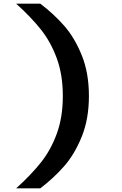

<svg xmlns="http://www.w3.org/2000/svg" viewBox="-20 -821 660 1041"><path d="M67.7 -801H198.4Q270.6 -746.5 327.5 -681.9Q384.4 -617.3 423.2 -521.5Q462.1 -425.6 462.1 -300.5Q462.1 -175.9 423.2 -80Q384.4 15.8 327.3 80.7Q270.2 145.6 198.4 200H67.7Q148.8 126.8 202.3 59.3Q255.8 -8.2 288.2 -97Q320.6 -185.8 320.6 -300.5Q320.6 -415.2 288.2 -504Q255.8 -592.8 202.3 -660.3Q148.8 -727.8 67.7 -801Z"/></svg>

Font: Monaspace Krypton Var
Style: Regular
Weight: 400
Designer: Riley Cran and the Lettermatic Team
Version: Version 1.101 (Monaspace Krypton Var)